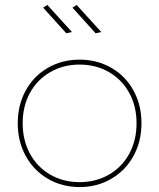

<svg xmlns="http://www.w3.org/2000/svg" viewBox="-20 -759 646 779"><path d="M554 -259Q554 -185 521.5 -126Q489 -67 431.5 -33.5Q374 0 303 0Q232 0 174.5 -33.5Q117 -67 84.5 -126Q52 -185 52 -259Q52 -333 84.5 -392Q117 -451 174.5 -484Q232 -517 303 -517Q374 -517 431.5 -484Q489 -451 521.5 -392Q554 -333 554 -259ZM72 -259Q72 -190 101.5 -135.5Q131 -81 184 -50.5Q237 -20 303 -20Q369 -20 422 -50.5Q475 -81 504.5 -135.5Q534 -190 534 -259Q534 -328 504.5 -382Q475 -436 422 -466.5Q369 -497 303 -497Q237 -497 184 -466.5Q131 -436 101.5 -382Q72 -328 72 -259ZM172 -739 272 -629 249 -624 155 -728ZM291 -739 391 -629 368 -624 274 -728Z"/></svg>

Font: Gontserrat Thin
Style: Regular
Weight: 250
Designer: Julieta Ulanovsky
Foundry: Julieta Ulanovsky
Version: Version 6.001